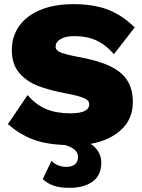

<svg xmlns="http://www.w3.org/2000/svg" viewBox="-20 -690 685 925"><path d="M620 -198Q620 -118 565 -66Q510 -14 417 3Q442 20 455 43Q468 66 468 93Q468 155 426 185Q384 215 315 215Q268 215 237.5 204Q207 193 186 173L228 85Q257 114 301 114Q326 114 341 101.5Q356 89 356 67Q356 48 342.5 34Q329 20 295 9Q198 5 135.5 -19.5Q73 -44 18 -92L113 -232Q153 -185 202.5 -164.5Q252 -144 319 -144Q410 -144 410 -188Q410 -207 383.5 -218Q357 -229 298 -240Q218 -255 163.5 -276Q109 -297 73 -338.5Q37 -380 37 -449Q37 -514 72 -564Q107 -614 174 -642Q241 -670 334 -670Q429 -670 497.5 -644.5Q566 -619 629 -558L529 -429Q489 -475 443.5 -495.5Q398 -516 339 -516Q296 -516 272 -502Q248 -488 248 -465Q248 -447 273 -437Q298 -427 356 -416Q452 -399 509.5 -371.5Q567 -344 593.5 -302Q620 -260 620 -198Z"/></svg>

Font: Work Sans ExtraBold
Style: Regular
Weight: 800
Designer: Wei Huang
Foundry: Wei Huang
Version: Version 1.500